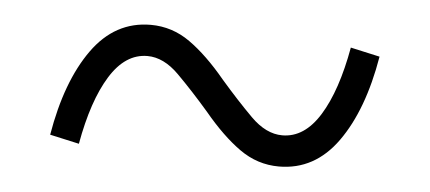

<svg xmlns="http://www.w3.org/2000/svg" viewBox="-29 -451 658 294"><g transform="rotate(5 300.0 -304.5)"><path d="M407 -205Q374 -205 346.5 -224.5Q319 -244 290 -279Q264 -309 240.5 -332.5Q217 -356 192 -356Q158 -356 134.5 -318Q111 -280 99 -213L54 -223Q68 -306 103 -355Q138 -404 193 -404Q226 -404 253.5 -384.5Q281 -365 310 -330Q336 -300 359.5 -276.5Q383 -253 408 -253Q442 -253 465.5 -291Q489 -329 501 -396L546 -386Q532 -303 497 -254Q462 -205 407 -205Z"/></g></svg>

Font: IBM Plex Mono Light
Style: Regular
Weight: 300
Monospace: yes
Designer: Mike Abbink, Paul van der Laan, Pieter van Rosmalen
Foundry: Bold Monday
Version: Version 2.3